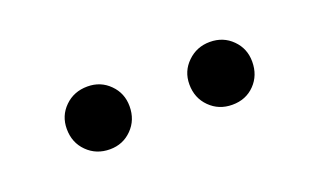

<svg xmlns="http://www.w3.org/2000/svg" viewBox="-30 -809 492 296"><g transform="rotate(-20 216.0 -661.5)"><path d="M64 -662.1Q64 -683.6 78.9 -698.2Q93.8 -712.9 116.2 -712.9Q137.7 -712.9 152.3 -698.2Q167 -683.6 167 -662.1Q167 -639.6 152.3 -624.8Q137.7 -609.9 116.2 -609.9Q93.8 -609.9 78.9 -624.8Q64 -639.6 64 -662.1ZM265.1 -662.1Q265.1 -683.6 280.3 -698.2Q295.4 -712.9 316.9 -712.9Q338.9 -712.9 353.5 -698.2Q368.2 -683.6 368.2 -662.1Q368.2 -639.6 353.8 -624.8Q339.4 -609.9 316.9 -609.9Q294.9 -609.9 280 -624.8Q265.1 -639.6 265.1 -662.1Z"/></g></svg>

Font: Junction Regular
Style: Regular
Weight: 500
Designer: Caroline Hadilaksono
Foundry: Caroline Hadilaksono
Version: Version 1.056